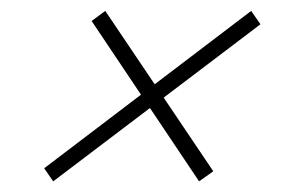

<svg xmlns="http://www.w3.org/2000/svg" viewBox="-20 -400 556 352"><path d="M61 -91.5 440.5 -380 457.5 -355.5 77.5 -67.5ZM148 -361.5 173 -380 371 -86 345 -67.5Z"/></svg>

Font: Newsreader 16pt 16pt Light
Style: Italic
Weight: 300
Italic angle: -17°
Version: Version 1.003